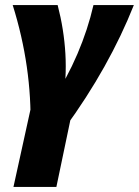

<svg xmlns="http://www.w3.org/2000/svg" viewBox="-20 -447 547 756"><path d="M100 59Q103 -63 85.5 -184.5Q68 -306 30 -427H207Q232 -331 237.5 -235Q243 -139 227 -43H182Q244 -139 285 -235Q326 -331 348 -427H507Q459 -306 391 -184.5Q323 -63 234 59ZM33 289 115 -84H280L202 289Z"/></svg>

Font: Ysabeau Office Black
Style: Italic
Weight: 900
Italic angle: -12°
Designer: Christian Thalmann (Catharsis Fonts)
Version: Version 2.001;gftools[0.9.30]; featfreeze: tnum,lnum,ss02